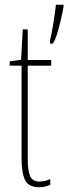

<svg xmlns="http://www.w3.org/2000/svg" viewBox="-20 -780 288 810"><path d="M147 -14Q160 -14 172.5 -17.5Q185 -21 192 -25V0Q182 4 171 7Q160 10 146 10Q100 10 85.5 -21Q71 -52 71 -112V-503H21V-521L69 -528L76 -656H97V-527H196V-503H97V-108Q97 -60 107 -37Q117 -14 147 -14ZM248 -750Q245 -733 238 -702Q231 -671 222 -641Q213 -611 203 -596H191V-610Q193 -616 197 -636Q201 -656 205 -681Q209 -706 212 -728Q215 -750 216 -760H248Z"/></svg>

Font: Noto Sans Lao Looped ExtraCondensed Thin
Style: Regular
Weight: 100
Width: 2
Designer: Mark Frömberg, Ben Mitchell
Foundry: The Fontpad Ltd
Version: Version 1.002; ttfautohint (v1.8.4.7-5d5b)